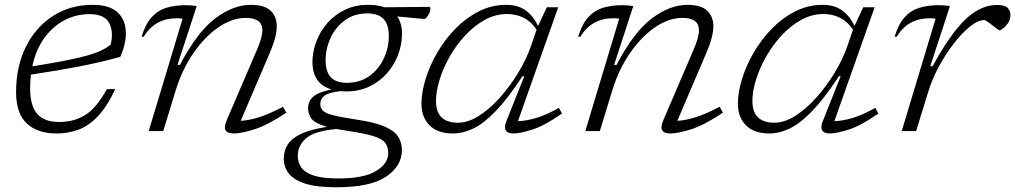

<svg xmlns="http://www.w3.org/2000/svg" viewBox="-20 -542 4198 794"><path d="M456.5 -173.5Q422.5 -100.5 384.5 -60.8Q346.5 -21 303.8 -5.5Q261 10 213.5 10Q135.5 10 91 -31.2Q46.5 -72.5 46.5 -161.5Q46.5 -267.5 87.2 -349Q128 -430.5 199.5 -476.2Q271 -522 363 -522Q433.5 -522 467 -490.2Q500.5 -458.5 500.5 -404Q500.5 -358.5 477.5 -307Q397.5 -284.5 307.8 -267.2Q218 -250 108 -233.5Q104.5 -206.5 104.5 -178Q104.5 -104 134 -70.8Q163.5 -37.5 224 -37.5Q285.5 -37.5 332.2 -66.2Q379 -95 422 -173.5ZM350.5 -483.5Q294 -483.5 245.5 -457.8Q197 -432 162.5 -383.8Q128 -335.5 113.5 -267.5Q222.5 -285 286.2 -299Q350 -313 384 -326.8Q418 -340.5 437.5 -357.5Q450.5 -409 431.8 -446.2Q413 -483.5 350.5 -483.5Z M574.5 -390 565.5 -390.5Q582 -443.5 607.8 -471.5Q633.5 -499.5 668.5 -510Q703.5 -520.5 747 -520.5Q771.5 -520.5 793.5 -517L714 -273.5H724Q796 -410.5 870.5 -466.2Q945 -522 1017 -522Q1073 -522 1098.8 -498Q1124.5 -474 1124.5 -434Q1124.5 -413 1117.8 -386Q1111 -359 1095.5 -323L975.5 -42.5Q1006.5 -43.5 1049 -56.5Q1091.5 -69.5 1150.5 -100.5L1164 -76Q1087 -24.5 1032.2 -7.2Q977.5 10 946.5 10Q921 10 913 -3Q905 -16 918 -46L1043 -337Q1065 -388 1065 -417Q1065 -468 996.5 -468Q940.5 -468 884 -429.5Q827.5 -391 780.8 -323.8Q734 -256.5 707.5 -171L655 0H595L735 -464.5Q730.5 -466 723.8 -466.2Q717 -466.5 711 -466.5Q620 -466.5 574.5 -390Z M1370.5 232.5Q1289.5 232.5 1242 217.2Q1194.5 202 1174 175.2Q1153.5 148.5 1153.5 114Q1153.5 82 1169.5 56.2Q1185.5 30.5 1224.2 12Q1263 -6.5 1332 -17.5Q1282.5 -32 1268.2 -51Q1254 -70 1254 -94Q1254 -124.5 1276.5 -143.2Q1299 -162 1351 -172Q1309.5 -184.5 1290.8 -214Q1272 -243.5 1272 -284Q1272 -327.5 1288 -370Q1304 -412.5 1334 -446.8Q1364 -481 1406.5 -501.5Q1449 -522 1502 -522Q1541 -522 1569.5 -512Q1625 -512 1677.2 -512.8Q1729.5 -513.5 1754 -513.5Q1760 -513.5 1760 -506Q1760 -494 1750.8 -479Q1741.5 -464 1735.5 -464Q1720 -464 1695 -467Q1670 -470 1622.5 -474Q1642.5 -445.5 1642.5 -402Q1642.5 -358.5 1626.5 -316Q1610.5 -273.5 1580.5 -239.2Q1550.5 -205 1508 -184.5Q1465.5 -164 1412.5 -164Q1399.5 -164 1388 -165Q1339 -159.5 1321.8 -146.2Q1304.5 -133 1304.5 -112.5Q1304.5 -95.5 1314.8 -84.8Q1325 -74 1357.8 -65.5Q1390.5 -57 1457.5 -47Q1531 -36 1571 -18.5Q1611 -1 1626.5 23Q1642 47 1642 79Q1642 144.5 1576.8 188.5Q1511.5 232.5 1370.5 232.5ZM1415.5 -199.5Q1470 -200 1508.8 -228.5Q1547.5 -257 1567.8 -301.5Q1588 -346 1588 -393.5Q1588 -440 1566.5 -463.2Q1545 -486.5 1499 -486.5Q1444.5 -486.5 1405.8 -457.8Q1367 -429 1346.8 -384.5Q1326.5 -340 1326.5 -292.5Q1326.5 -246 1347.8 -222.8Q1369 -199.5 1415.5 -199.5ZM1211.5 102.5Q1211.5 129.5 1226.2 150.8Q1241 172 1277.8 184Q1314.5 196 1379.5 196Q1484.5 196 1535 165.2Q1585.5 134.5 1585.5 91.5Q1585.5 65.5 1573.2 49Q1561 32.5 1524.5 21Q1488 9.5 1416 -1Q1391.5 -4.5 1371 -8.5Q1280 0 1245.8 29.8Q1211.5 59.5 1211.5 102.5Z M2074.5 -42 2148 -226.5H2140.5Q2079.5 -133.5 2029.5 -82Q1979.5 -30.5 1936.8 -10.2Q1894 10 1853.5 10Q1789.5 10 1756.2 -23.8Q1723 -57.5 1723 -113Q1723 -160 1740 -215.2Q1757 -270.5 1788.5 -324.8Q1820 -379 1863.5 -423.5Q1907 -468 1960.2 -495Q2013.5 -522 2073.5 -522Q2122.5 -522 2154.5 -498.5Q2186.5 -475 2205 -434.5L2241.5 -512H2288.5L2122 -41Q2152.5 -41.5 2194.2 -53.2Q2236 -65 2291.5 -96L2304 -72.5Q2231 -21.5 2180.2 -5.8Q2129.5 10 2104 10Q2053.5 10 2074.5 -42ZM1783 -124.5Q1783 -34.5 1874 -34.5Q1915.5 -34.5 1960.2 -62.8Q2005 -91 2047 -138Q2089 -185 2123.2 -241.5Q2157.5 -298 2177 -355L2199 -419.5Q2176.5 -453 2145.5 -468.5Q2114.5 -484 2076.5 -484Q2029 -484 1985.2 -460Q1941.5 -436 1904.5 -396.2Q1867.5 -356.5 1840.2 -308.8Q1813 -261 1798 -212.8Q1783 -164.5 1783 -124.5Z M2380 -390 2371 -390.5Q2387.5 -443.5 2413.2 -471.5Q2439 -499.5 2474 -510Q2509 -520.5 2552.5 -520.5Q2577 -520.5 2599 -517L2519.5 -273.5H2529.5Q2601.5 -410.5 2676 -466.2Q2750.5 -522 2822.5 -522Q2878.5 -522 2904.2 -498Q2930 -474 2930 -434Q2930 -413 2923.2 -386Q2916.5 -359 2901 -323L2781 -42.5Q2812 -43.5 2854.5 -56.5Q2897 -69.5 2956 -100.5L2969.5 -76Q2892.5 -24.5 2837.8 -7.2Q2783 10 2752 10Q2726.5 10 2718.5 -3Q2710.5 -16 2723.5 -46L2848.5 -337Q2870.5 -388 2870.5 -417Q2870.5 -468 2802 -468Q2746 -468 2689.5 -429.5Q2633 -391 2586.2 -323.8Q2539.5 -256.5 2513 -171L2460.5 0H2400.5L2540.5 -464.5Q2536 -466 2529.2 -466.2Q2522.5 -466.5 2516.5 -466.5Q2425.5 -466.5 2380 -390Z M3383 -42 3456.5 -226.5H3449Q3388 -133.5 3338 -82Q3288 -30.5 3245.2 -10.2Q3202.5 10 3162 10Q3098 10 3064.8 -23.8Q3031.5 -57.5 3031.5 -113Q3031.5 -160 3048.5 -215.2Q3065.5 -270.5 3097 -324.8Q3128.5 -379 3172 -423.5Q3215.5 -468 3268.8 -495Q3322 -522 3382 -522Q3431 -522 3463 -498.5Q3495 -475 3513.5 -434.5L3550 -512H3597L3430.5 -41Q3461 -41.5 3502.8 -53.2Q3544.5 -65 3600 -96L3612.5 -72.5Q3539.5 -21.5 3488.8 -5.8Q3438 10 3412.5 10Q3362 10 3383 -42ZM3091.5 -124.5Q3091.5 -34.5 3182.5 -34.5Q3224 -34.5 3268.8 -62.8Q3313.5 -91 3355.5 -138Q3397.5 -185 3431.8 -241.5Q3466 -298 3485.5 -355L3507.5 -419.5Q3485 -453 3454 -468.5Q3423 -484 3385 -484Q3337.5 -484 3293.8 -460Q3250 -436 3213 -396.2Q3176 -356.5 3148.8 -308.8Q3121.5 -261 3106.5 -212.8Q3091.5 -164.5 3091.5 -124.5Z M3849 -464.5Q3844.5 -466 3837.8 -466.2Q3831 -466.5 3825 -466.5Q3734 -466.5 3688.5 -390L3679.5 -390.5Q3696 -443.5 3721.8 -471.5Q3747.5 -499.5 3782.5 -510Q3817.5 -520.5 3861 -520.5Q3886.5 -520.5 3908.5 -517L3827 -268H3836.5Q3889 -364 3934 -419.5Q3979 -475 4020.5 -498.2Q4062 -521.5 4103 -521.5Q4134 -521.5 4146.2 -510Q4158.5 -498.5 4158.5 -480Q4158.5 -461 4148.8 -446.8Q4139 -432.5 4128.2 -424.5Q4117.5 -416.5 4113.5 -416.5Q4111.5 -416.5 4102.8 -423Q4094 -429.5 4084 -437.5Q4073.5 -445.5 4064 -452.2Q4054.5 -459 4051.5 -459Q4024 -459 3990.2 -431.5Q3956.5 -404 3922.8 -360Q3889 -316 3861.5 -264.5Q3834 -213 3819.5 -165L3768.5 0H3709Z"/></svg>

Font: Newsreader Caption Light
Style: Italic
Weight: 300
Italic angle: -17°
Designer: Hugues Gentile
Foundry: Production Type
Version: Version 1.001